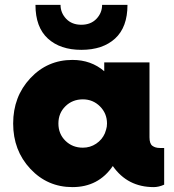

<svg xmlns="http://www.w3.org/2000/svg" viewBox="-20 -755 712 785"><path d="M312.5 -551.2Q226.2 -551.2 175.6 -597.5Q125 -643.8 125 -735H227.5Q227.5 -702.5 250.6 -678.1Q273.8 -653.8 312.5 -653.8Q351.2 -653.8 374.4 -678.1Q397.5 -702.5 397.5 -735H501.2Q501.2 -643.8 450.6 -597.5Q400 -551.2 312.5 -551.2ZM633.8 -150H651.2V0Q628.8 10 608.8 10Q501.2 10 441.2 -76.2Q382.5 10 276.2 10Q173.8 10 103.8 -65Q33.8 -140 33.8 -250Q33.8 -360 103.8 -435Q173.8 -510 276.2 -510Q352.5 -510 406.2 -463.8V-500H591.2V-193.8Q591.2 -167.5 603.1 -158.8Q615 -150 633.8 -150ZM318.8 -151.2Q348.8 -151.2 373.1 -167.5Q397.5 -183.8 408.8 -210L413.8 -225Q417.5 -236.2 417.5 -250Q417.5 -291.2 388.8 -320Q360 -348.8 318.8 -348.8Q276.2 -348.8 247.5 -320.6Q218.8 -292.5 218.8 -250Q218.8 -207.5 247.5 -179.4Q276.2 -151.2 318.8 -151.2Z"/></svg>

Font: Now Black
Style: Regular
Weight: 900
Designer: Alfredo Marco Pradil
Foundry: Alfredo Marco Pradil
Version: Version 1.002;PS 001.002;hotconv 1.0.88;makeotf.lib2.5.64775